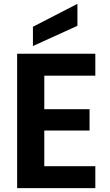

<svg xmlns="http://www.w3.org/2000/svg" viewBox="-20 -977 572 997"><path d="M475 -584H210V-410H445V-299H210V-114H475V0H69V-698H475ZM382 -957V-843L151 -738V-838Z"/></svg>

Font: Parkinsans Light SemiBold
Style: Regular
Weight: 600
Version: Version 1.000